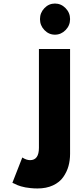

<svg xmlns="http://www.w3.org/2000/svg" viewBox="-20 -790 467 1085"><path d="M200 -513H376V79Q376 116 367 148.5Q358 181 337.5 210.5Q317 240 279.5 257.5Q242 275 192 275Q171 275 153 273Q135 271 123.5 269Q112 267 98.5 263Q85 259 79.5 256.5Q74 254 63.5 249Q53 244 50 243L106 100Q129 115 150 115Q200 115 200 45ZM231 -620Q206 -646 206 -682Q206 -718 231 -744Q256 -770 290.5 -770Q325 -770 350.5 -744Q376 -718 376 -682Q376 -646 350.5 -620Q325 -594 290.5 -594Q256 -594 231 -620Z"/></svg>

Font: Hussar
Style: BoldWeb
Weight: 700
Foundry: Cannot Into Space Fonts
Version: Version 2.00